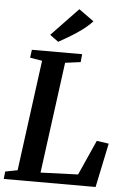

<svg xmlns="http://www.w3.org/2000/svg" viewBox="-64 -1042 726 1088"><g transform="rotate(5 299.0 -498.0)"><path d="M-0.5 0 4 -42.5 73.5 -56 157.5 -686 88.5 -697.5 94.5 -743H380.5L376 -697.5L288.5 -686L204 -54L417 -62L506 -261L574.5 -251L522 0ZM239 -801 190.5 -836.5 342.5 -995.5 428 -934Q401.5 -905.5 367.2 -880.5Q333 -855.5 299 -835.5Q265 -815.5 239 -801Z"/></g></svg>

Font: Merriweather 28pt SemiBold
Style: Italic
Weight: 600
Italic angle: -7.8°
Version: Version 2.101